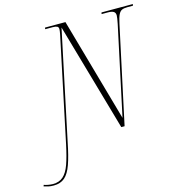

<svg xmlns="http://www.w3.org/2000/svg" viewBox="-306 -829 1090 1183"><g transform="rotate(-15 239.0 -237.0)"><path d="M-109 240Q-129 240 -142.5 237Q-156 234 -172 229L-169 220Q-158 224 -142 227Q-126 230 -112 230Q-72 230 -46.5 207.5Q-21 185 -4 137.5Q13 90 29 14L169 -651Q173 -672 173 -682Q173 -695 164 -699.5Q155 -704 136 -704H88L90 -714H220L407 -53L528 -619Q532 -640 534 -652Q536 -664 536 -672Q536 -690 524 -697Q512 -704 488 -704H448L450 -714H650L648 -704H613Q591 -704 578 -698.5Q565 -693 556 -675Q547 -657 539 -619L406 0H385L188 -688L42 3Q25 89 6.5 141Q-12 193 -39 216.5Q-66 240 -109 240Z"/></g></svg>

Font: Noto Serif Display Condensed ExtraLight
Style: Italic
Weight: 200
Width: 3
Italic angle: -12°
Designer: Monotype Design Team
Foundry: Monotype Imaging Inc.
Version: Version 2.009